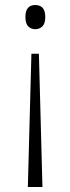

<svg xmlns="http://www.w3.org/2000/svg" viewBox="-20 -561 280 764"><path d="M81.1 -493.2Q81.1 -541 120.1 -541Q160.2 -541 160.2 -493.2Q160.2 -467.3 148.7 -456.1Q137.2 -444.8 120.1 -444.8Q103.5 -444.8 92.3 -456.1Q81.1 -467.3 81.1 -493.2ZM90.8 183.1 105 -347.2H134.8L148.9 183.1Z"/></svg>

Font: Open Sans Light
Style: Regular
Weight: 300
Foundry: Ascender Corporation
Version: Version 1.10